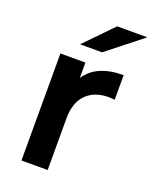

<svg xmlns="http://www.w3.org/2000/svg" viewBox="-140 -824 718 902"><g transform="rotate(20 219.0 -373.0)"><path d="M80 0V-535H205V-458Q259 -541 394 -541V-418Q372 -420 364 -420Q293 -420 252 -378.5Q211 -337 211 -258V0ZM152 -607 287 -746H438L262 -607Z"/></g></svg>

Font: Belfius21
Style: Bold
Weight: 700
Designer: Montserrat's base design by Julieta Ulanovsky, modified by Coast SPRL for Belfius Bank NV.
Foundry: Montserrat's base design by Julieta Ulanovsky, modified by Coast SPRL for Belfius Bank NV.
Version: Version 2.000;FEAKit 1.0